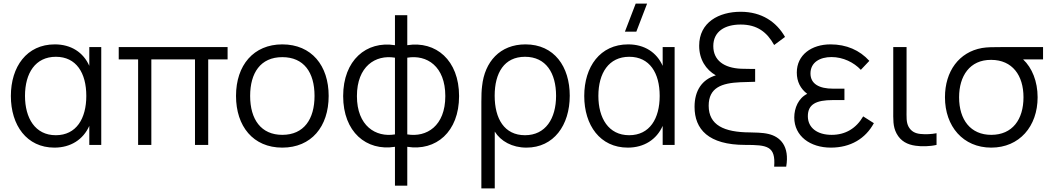

<svg xmlns="http://www.w3.org/2000/svg" viewBox="-20 -800 5802 1060"><path d="M280.5 15C370 15 439.5 -29.5 473 -105V0H539V-540H473V-436.5C440 -511 372.5 -555 282.5 -555C127.5 -555 40 -431.5 40 -270C40 -108.5 127.5 15 280.5 15ZM288 -53.5C174 -53.5 118 -148 118 -270.5C118 -396.5 175.5 -486.5 288.5 -486.5C401 -486.5 456.5 -397.5 456.5 -270.5C456.5 -145.5 401.5 -53.5 288 -53.5Z M815.5 0V-472H1056.5V0H1129.5V-472H1236.5V-540H635.5V-472H742.5V0Z M1538.5 15C1698.5 15 1794.5 -100.5 1794.5 -270.5C1794.5 -437.5 1700.5 -555 1538.5 -555C1380.5 -555 1283 -440.5 1283 -270.5C1283 -103 1377.5 15 1538.5 15ZM1538.5 -55.5C1421.5 -55.5 1361 -140.5 1361 -270.5C1361 -396.5 1417.5 -484.5 1538.5 -484.5C1657.5 -484.5 1716.5 -400.5 1716.5 -270.5C1716.5 -143 1658.5 -55.5 1538.5 -55.5Z M2228.5 225V10.5C2386.5 35.5 2514.5 -71.5 2514.5 -269.5C2514.5 -467.5 2386.5 -575.5 2228.5 -550.5V-716H2160.5V-550.5C2002.5 -575.5 1874.5 -467.5 1874.5 -269.5C1874.5 -71.5 2002.5 35.5 2160.5 10.5V225ZM2228.5 -481.5C2336.5 -499.5 2438.5 -434.5 2438.5 -269.5C2438.5 -104 2335 -40.5 2228.5 -58ZM2160.5 -58C2054 -40.5 1950.5 -105 1950.5 -269.5C1950.5 -433.5 2052.5 -499.5 2160.5 -481.5Z M2711.5 240V-73.5C2744.5 -20.5 2807.5 15 2886.5 15C3037 15 3125.5 -108.5 3125.5 -271.5C3125.5 -431.5 3040.5 -555 2881 -555C2740 -555 2655.5 -458.5 2641.5 -324.5C2638.5 -302.5 2637.5 -273.5 2637.5 -237.5V240ZM2878.5 -53.5C2764.5 -53.5 2711 -144.5 2711 -271.5C2711 -398 2764 -486.5 2878.5 -486.5C2994.5 -486.5 3050 -396.5 3050 -271C3050 -145.5 2992 -53.5 2878.5 -53.5Z M3430 -625H3493L3552.5 -780H3489.5ZM3446 15C3535.5 15 3605 -29.5 3638.5 -105V0H3704.5V-540H3638.5V-436.5C3605.5 -511 3538 -555 3448 -555C3293 -555 3205.5 -431.5 3205.5 -270C3205.5 -108.5 3293 15 3446 15ZM3453.5 -53.5C3339.5 -53.5 3283.5 -148 3283.5 -270.5C3283.5 -396.5 3341 -486.5 3454 -486.5C3566.5 -486.5 3622 -397.5 3622 -270.5C3622 -145.5 3567 -53.5 3453.5 -53.5Z M4320.5 120C4340 6.5 4287.5 -45.5 4222 -60.5C4189 -68.5 4142 -68.5 4121 -69C3976.5 -69.5 3892.5 -109.5 3892.5 -216.5C3892.5 -316 3964 -341.5 4067 -346C4139.5 -348.5 4140 -348.5 4149 -348.5V-419.5C4141.5 -419.5 4092.5 -419.5 4071.5 -420.5C3976.5 -424.5 3918 -467.5 3918 -545.5C3918 -626.5 3982 -664.5 4069 -664.5C4161.5 -664.5 4215 -621.5 4254 -551.5L4314 -596C4267 -678.5 4186 -735 4069 -735C3949.5 -735 3840 -677.5 3840 -547.5C3840 -472 3877 -415.5 3932 -384C3856.5 -361.5 3814.5 -301 3814.5 -210C3814.5 -86.5 3891 0 4094 0C4215.5 0 4263 6 4254 120Z M4567 15C4676 15 4758.5 -35 4804.5 -120L4745.5 -157.5C4706.5 -91 4647.5 -55.5 4571.5 -55.5C4492 -55.5 4440 -94.5 4440 -158.5C4440 -224.5 4486 -247.5 4578 -247.5H4642V-310.5H4578.5C4504 -310.5 4454.5 -336 4454.5 -394.5C4454.5 -456 4507 -485 4570.5 -485C4634.5 -485 4694 -455.5 4732.5 -414.5L4779.5 -464C4726 -523 4653 -555 4565 -555C4461 -555 4379 -497.5 4379 -399.5C4379 -349 4399.5 -310 4436.5 -282C4388 -258 4365 -203.5 4365 -151.5C4365 -48.5 4453 15 4567 15Z M5034.5 4.5C5067 9.5 5115 8.5 5150.5 0V-64.5C5122.5 -59 5089.5 -57.5 5061 -60.5C5032.5 -63.5 5010.5 -74.5 4996 -100.5C4982.5 -126.5 4985 -152.5 4985 -198.5V-540H4911.5V-195.5C4911.5 -140 4909 -102.5 4929.5 -63.5C4952.5 -20 4990.5 -1.5 5034.5 4.5Z M5452.5 15C5608 15 5708.5 -102.5 5708.5 -263C5708.5 -350.5 5678 -425.5 5628.5 -472H5738.5V-540H5506C5467.5 -540 5429.5 -540 5401.5 -535C5275 -512.5 5197 -407 5197 -263C5197 -102.5 5297 15 5452.5 15ZM5452.5 -55.5C5339 -55.5 5275 -138 5275 -263C5275 -380 5333.5 -470.5 5452.5 -469.5C5569.5 -469 5630.5 -383.5 5630.5 -263C5630.5 -140.5 5569.5 -55.5 5452.5 -55.5Z"/></svg>

Font: Manrope
Style: Regular
Weight: 400
Designer: Mikhail Sharanda
Foundry: Mikhail Sharanda
Version: Version 4.505